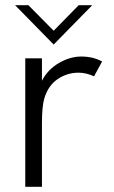

<svg xmlns="http://www.w3.org/2000/svg" viewBox="-20 -717 437 737"><path d="M77 -493H141V-407Q163 -450 206 -475Q249 -500 292 -500Q337 -500 372 -481L341 -424Q311 -438 281 -438Q238 -438 201.5 -413.5Q165 -389 150 -339Q141 -309 141 -241V0H77ZM38 -697H89L186 -599L282 -697H334L186 -546Z"/></svg>

Font: Hanken Grotesk Light
Style: Regular
Weight: 300
Designer: Alfredo Marco Pradil
Foundry: Hanken Design Co.
Version: Version 3.014